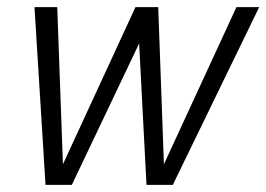

<svg xmlns="http://www.w3.org/2000/svg" viewBox="-20 -520 749 540"><path d="M425 -500 441 -58 645 -500H709L466 0H392L366 -500ZM141 -500 157 -58 361 -500H420L182 0H108L77 -500Z"/></svg>

Font: Epunda Sans Light
Style: Italic
Weight: 300
Italic angle: -12.0243°
Designer: Simon Atzbach
Foundry: typofactur
Version: Version 2.204